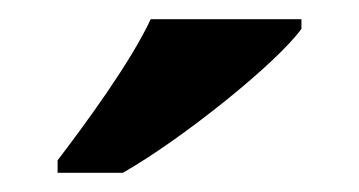

<svg xmlns="http://www.w3.org/2000/svg" viewBox="-20 -786 374 200"><path d="M40 -619V-606H108C171 -642 269 -721 294 -756V-766H137C116 -721 69 -657 40 -619Z"/></svg>

Font: Noto Serif Test
Style: Bold
Weight: 700
Version: Version 1.000